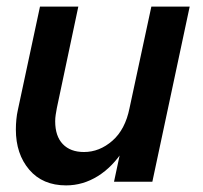

<svg xmlns="http://www.w3.org/2000/svg" viewBox="-20 -550 614 581"><path d="M180 11Q109 11 68.5 -36.5Q28 -84 28 -158Q28 -173 29.5 -188.5Q31 -204 34 -217L101 -530H217L152 -223Q150 -212 148.5 -202.5Q147 -193 147 -183Q147 -138 170 -114Q193 -90 234 -90Q281 -90 320 -124Q359 -158 372 -223L438 -530H554L441 0H325L363 -178L403 -223Q388 -150 354.5 -97.5Q321 -45 276 -17Q231 11 180 11Z"/></svg>

Font: Radio Canada Big Medium
Style: Italic
Weight: 500
Italic angle: -12°
Designer: Étienne Aubert Bonn
Foundry: Coppers and Brasses
Version: Version 1.001